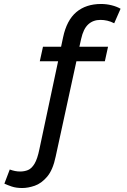

<svg xmlns="http://www.w3.org/2000/svg" viewBox="-20 -750 640 965"><path d="M2 173 29 102Q43 107 55.5 109.5Q68 112 81 112Q103 112 121 104.5Q139 97 153.5 73Q168 49 178 0L272 -442H180L196 -515H287L297 -562Q315 -648 363.5 -689Q412 -730 488 -730Q515 -730 541 -723.5Q567 -717 586 -706L554 -633Q537 -642 519.5 -646Q502 -650 485 -650Q448 -650 423.5 -627.5Q399 -605 388 -555L379 -515H523L507 -442H364L260 36Q246 104 217 138Q188 172 154.5 183.5Q121 195 92 195Q61 195 39 187.5Q17 180 2 173Z"/></svg>

Font: Radio Canada
Style: Italic
Weight: 400
Italic angle: -12°
Designer: Charles Daoud, Etienne Aubert Bonn, Alexandre Saumier Demers, Jacques Le Bailly
Foundry: Radio-Canada
Version: Version 2.104;gftools[0.9.28.dev5+ged2979d]